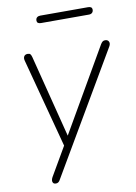

<svg xmlns="http://www.w3.org/2000/svg" viewBox="-94 -732 696 979"><g transform="rotate(-10 254.5 -242.5)"><path d="M115 186Q106 186 101.5 181Q97 176 97.5 168Q98 160 103 151L195 -7L192 13L67 -458Q63 -472 68.5 -481Q74 -490 87 -490Q97 -490 101 -485.5Q105 -481 108 -470L224 -14H199L465 -474Q470 -482 475 -486Q480 -490 488 -490Q502 -490 507 -479.5Q512 -469 504 -455L138 169Q134 177 128.5 181.5Q123 186 115 186ZM430 -633H182Q161 -633 161 -649Q161 -660 167.5 -665.5Q174 -671 184 -671H432Q453 -671 453 -655Q453 -645 447 -639Q441 -633 430 -633Z"/></g></svg>

Font: Nunito Variable Extra Light
Style: Italic
Weight: 200
Italic angle: -9°
Designer: Vernon Adams
Foundry: Vernon Adams
Version: Version 3.602